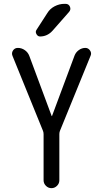

<svg xmlns="http://www.w3.org/2000/svg" viewBox="-20 -980 540 1000"><path d="M204.1 -297.9 44.9 -689.5Q39.1 -704.1 47.9 -717.3Q56.6 -730.5 73.2 -730.5Q92.8 -730.5 109.4 -718.8Q126 -707 132.8 -688.5L249 -376Q249 -375 250 -375Q251 -375 251 -376L368.2 -690.4Q375 -708 390.6 -719.2Q406.2 -730.5 424.8 -730.5Q439.5 -730.5 448.7 -717.3Q458 -704.1 452.1 -690.4L292 -297.9Q289.1 -290 289.1 -281.2V-41Q289.1 -24.4 276.9 -12.2Q264.6 0 248 0Q231.4 0 219.2 -12.2Q207 -24.4 207 -41V-281.2Q207 -290 204.1 -297.9ZM315.4 -960H321.3Q337.9 -960 344.2 -945.3Q350.6 -930.7 339.8 -918L253.9 -820.3Q226.6 -790 188.5 -790Q176.8 -790 169.9 -802.2Q163.1 -814.5 169.9 -824.2L226.6 -912.1Q240.2 -934.6 264.6 -947.3Q289.1 -960 315.4 -960Z"/></svg>

Font: Rounded Mgen+ 1m regular
Style: Regular
Weight: 400
Designer: [Source Han Sans]
Ryoko NISHIZUKA  (kana & ideographs); Paul D. Hunt (Latin, Greek & Cyrillic); Wenlong ZHANG  (bopomofo
Version: Version 1.059.20150602